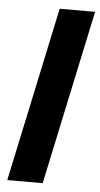

<svg xmlns="http://www.w3.org/2000/svg" viewBox="-52 -733 401 767"><g transform="rotate(5 149.0 -350.0)"><path d="M7 0 156 -700H298L149 0Z"/></g></svg>

Font: Red Hat Display ExtraBold
Style: Italic
Weight: 800
Italic angle: -12°
Designer: Pentagram, MCKL
Foundry: Pentagram, MCKL
Version: Version 1.023